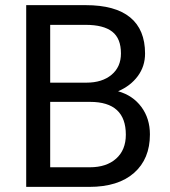

<svg xmlns="http://www.w3.org/2000/svg" viewBox="-20 -731 663 751"><path d="M82.5 0ZM82.5 0V-710.9H314.9Q430.7 -710.9 489 -663.1Q547.4 -615.2 547.4 -521.5Q547.4 -471.7 519 -433.3Q490.7 -395 441.9 -374Q499.5 -357.9 533 -312.7Q566.4 -267.6 566.4 -205.1Q566.4 -109.4 504.4 -54.7Q442.4 0 329.1 0ZM176.3 -332.5V-76.7H331.1Q396.5 -76.7 434.3 -110.6Q472.2 -144.5 472.2 -204.1Q472.2 -332.5 332.5 -332.5ZM176.3 -407.7H317.9Q379.4 -407.7 416.3 -438.5Q453.1 -469.2 453.1 -522Q453.1 -580.6 418.9 -607.2Q384.8 -633.8 314.9 -633.8H176.3Z"/></svg>

Font: Roboto-o
Style: o-Regular
Weight: 400
Designer: Google
Version: Version 2.134; 2016; ttfautohint (v1.6)